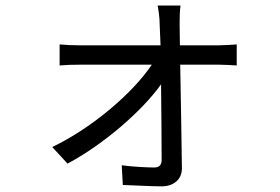

<svg xmlns="http://www.w3.org/2000/svg" viewBox="-20 -604 996 683"><path d="M220.2 -22C350.1 -90.9 487.9 -212 552.9 -304C554 -203.1 555 -96.2 555 -35.2C555 -18.1 546.9 -8.2 529.8 -8.2C500.7 -8.2 451 -11 413 -16L416.9 54C454.9 55 517 58.9 555 58.9C598 58.9 628.2 33.7 627.1 -7.1C626.1 -96.9 623.2 -252.8 621.1 -373.9H759.9C778.1 -373.9 805 -372.2 822.1 -371.1V-446C808.9 -445 777.3 -442.8 758.2 -442.8H620L619 -519.9C619 -541.9 619.3 -564.3 622.2 -584.2H540.8C544.7 -563.2 547.9 -539.1 547.9 -519.9C549 -501.8 550.1 -474.8 551.1 -442.8H263.1C240.1 -442.8 214.1 -443.9 192.1 -446V-371.1C215.2 -373.2 239 -373.9 264.9 -373.9H519.9C454.9 -275.9 310 -149.9 165.8 -81Z"/></svg>

Font: Karasuma Gothic
Style: Regular
Weight: 400
Designer: Rasmus Andersson, Ryoko Nishizuka
Foundry: Genbu
Version: Version 1.00